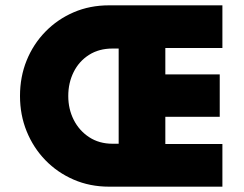

<svg xmlns="http://www.w3.org/2000/svg" viewBox="-20 -700 914 720"><path d="M389 0Q317 0 256 -26.5Q195 -53 150 -99.5Q105 -146 80 -207.5Q55 -269 55 -340Q55 -412 80 -473.5Q105 -535 150.5 -581.5Q196 -628 256.5 -654Q317 -680 389 -680H814V-520H600V-421H804V-262H600V-160H814V0ZM402 -161H425V-518H402Q351 -518 313.5 -494Q276 -470 256 -429.5Q236 -389 236 -340Q236 -291 256.5 -250.5Q277 -210 314.5 -185.5Q352 -161 402 -161Z"/></svg>

Font: Teachers ExtraBold
Style: Regular
Weight: 800
Designer: Alfredo Marco Pradil, Chank Diesel
Version: Version 1.001